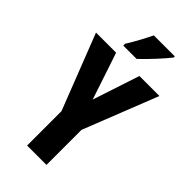

<svg xmlns="http://www.w3.org/2000/svg" viewBox="-284 -998 1066 1066"><g transform="rotate(45 249.0 -465.0)"><path d="M403 -921V-930H238C217 -886 191 -837 158 -784V-770H263C311 -815 375 -885 403 -921ZM250 -438 158 -714H0L173 -270V0H325V-275L498 -714H341Z"/></g></svg>

Font: Noto Sans Lao UI ExtCond ExtBd
Style: Regular
Weight: 800
Width: 2
Designer: Monotype Design Team
Foundry: Monotype Imaging Inc.
Version: Version 2.000